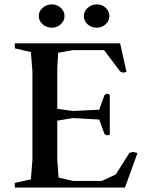

<svg xmlns="http://www.w3.org/2000/svg" viewBox="-20 -833 659 853"><path d="M250 -725.1Q233.4 -710 210 -710Q186.5 -710 169.4 -725.3Q152.3 -740.7 152.3 -761.7Q152.3 -782.7 169.4 -798.1Q186.5 -813.5 210 -813.5Q233.4 -813.5 250 -798.3Q266.6 -783.2 266.6 -761.7Q266.6 -740.2 250 -725.1ZM352.5 -761.7Q352.5 -782.7 369.6 -798.1Q386.7 -813.5 410.2 -813.5Q433.6 -813.5 449.7 -798.3Q465.8 -783.2 465.8 -761.7Q465.8 -740.2 449.2 -725.1Q432.6 -710 409.2 -710Q385.7 -710 369.1 -725.1Q352.5 -740.2 352.5 -761.7ZM45.9 0V-20.5L117.2 -36.1L124 -122.1V-515.6L117.2 -601.6L45.9 -618.2V-640.6H513.7L542 -513.7L527.3 -509.8L513.7 -515.6L442.4 -610.4H304.7L238.3 -598.6L234.4 -530.3V-349.6L304.7 -339.8L420.9 -345.7L444.3 -411.1L455.1 -417L467.8 -412.1V-234.4L456.1 -231.4L444.3 -237.3L420.9 -301.8L304.7 -308.6L234.4 -296.9V-122.1L240.2 -43.9L304.7 -29.3H432.6L494.1 -57.6L554.7 -153.3L568.4 -158.2L590.8 -153.3L535.2 0Z"/></svg>

Font: Comprehension SemiBold
Style: Regular
Weight: 600
Designer: Alfredo Marco Pradil
Foundry: Alfredo Marco Pradil
Version: 1.0